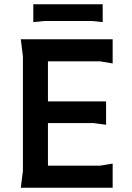

<svg xmlns="http://www.w3.org/2000/svg" viewBox="-20 -885 620 905"><path d="M78 0 88 -80V-620L78 -700H511V-586L451 -596H206V-407H480V-297L420 -305H206V-104H451L511 -114V0ZM137 -865H464V-781L412 -786H189L137 -781Z"/></svg>

Font: AR One Sans SemiBold
Style: Regular
Weight: 600
Designer: Niteesh Yadav
Foundry: Niteesh Yadav
Version: Version 1.001;gftools[0.9.33]